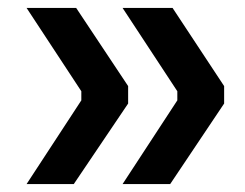

<svg xmlns="http://www.w3.org/2000/svg" viewBox="-20 -503 618 484"><path d="M415 -483 545 -286V-242L409 -39H289L427 -250V-273L289 -483ZM172 -483 303 -286V-242L166 -39H47L185 -250V-273L47 -483Z"/></svg>

Font: Cazoo Sans Medium
Style: Regular
Weight: 500
Designer: Jonathan Barnbrook, Julián Moncada
Foundry: Barnbrook Fonts
Version: Version 2.000;Glyphs 3.3 (3337)